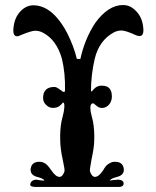

<svg xmlns="http://www.w3.org/2000/svg" viewBox="-20 -742 618 762"><path d="M549 -627C547 -658 537 -682 518 -700C503 -715 487 -722 468 -722C429 -722 392 -698 358 -651C329 -607 310 -559 299 -508H285C277 -542 264 -576 247 -610C240 -624 232 -637 223 -650C190 -697 153 -721 113 -721C95 -721 78 -714 63 -699C45 -681 35 -657 33 -626C32 -607 37 -598 48 -598C51 -598 56 -599 61 -602C90 -614 109 -620 120 -620C131 -620 142 -617 151 -612C187 -593 212 -558 226 -508C235 -470 239 -428 238 -383L236 -377C228 -374 211 -397 196 -397C166 -397 151 -382 151 -353C151 -341 156 -331 166 -323C174 -316 183 -313 194 -314C218 -314 227 -335 231 -335C236 -334 237 -321 233 -298L224 -260C220 -238 218 -213 219 -186C219 -166 222 -140 229 -108C235 -81 237 -66 236 -62C231 -47 224 -40 216 -40C206 -40 195 -49 183 -67C172 -83 163 -93 154 -96C149 -99 143 -100 137 -100C116 -100 105 -91 102 -74C99 -57 108 -45 127 -40C147 -35 156 -30 155 -25C144 -26 134 -27 124 -29C109 -28 101 -21 100 -9C100 -3 108 0 123 0H450C461 0 468 -3 470 -9C473 -21 466 -28 449 -29C434 -28 423 -27 417 -25C416 -30 426 -35 445 -40C465 -45 474 -57 471 -74C468 -91 457 -100 436 -100C430 -100 424 -99 419 -96C402 -89 395 -76 390 -67C378 -49 367 -40 357 -40C349 -40 342 -47 337 -62C336 -66 338 -81 343 -108C350 -140 354 -166 354 -186C355 -213 353 -238 349 -260L340 -298C337 -319 339 -330 348 -332C355 -333 363 -317 379 -314C399 -310 424 -327 424 -359C424 -388 411 -402 384 -402C381 -402 377 -402 373 -401C353 -396 348 -378 341 -379C341 -422 346 -466 356 -509C368 -558 393 -592 431 -613C440 -618 451 -621 462 -621C473 -621 492 -615 520 -602C525 -600 530 -599 534 -599C545 -599 550 -608 549 -627Z"/></svg>

Font: GFS Eustace
Style: Regular
Weight: 400
Designer: George Matthiopoulos
Foundry: George Matthiopoulos
Version: Version 1.0